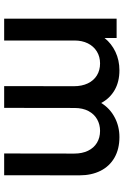

<svg xmlns="http://www.w3.org/2000/svg" viewBox="144 -738 594 922"><g transform="rotate(90 441.0 -277.0)"><path d="M822 -361.5 821.5 0H717L717.5 -336.5Q717.5 -374.5 704 -402.5Q690.5 -430.5 665.8 -445.5Q641 -460.5 608.5 -460.5Q578 -460.5 553 -446.5Q528 -432.5 513.2 -404.8Q498.5 -377 498.5 -337.5L498 0H393.5L394 -334.5Q394 -373 380.5 -401.5Q367 -430 342.2 -445.2Q317.5 -460.5 284.5 -460.5Q252 -460.5 227 -445Q202 -429.5 188.2 -401.8Q174.5 -374 174.5 -337.5V0H69.5V-540H162.5V-482Q189 -515.5 229.2 -534.5Q269.5 -553.5 317.5 -553.5Q372.5 -553.5 412.5 -530.5Q452.5 -507.5 474.5 -466Q499.5 -507 542.8 -530.2Q586 -553.5 638.5 -553.5Q695.5 -553.5 737 -529.8Q778.5 -506 800.2 -462.8Q822 -419.5 822 -361.5Z"/></g></svg>

Font: Hauora SemiBold
Style: Regular
Weight: 600
Designer: Wayne Shih
Foundry: WCYS
Version: Version 1.001